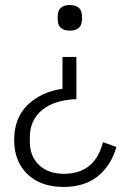

<svg xmlns="http://www.w3.org/2000/svg" viewBox="-20 -541 503 759"><path d="M231 198Q141 198 88.5 147.5Q36 97 36 13Q36 -75 89.5 -126.5Q143 -178 227 -190V-316H282V-149Q195 -146 146.5 -106Q98 -66 98 1V20Q98 77 134.5 111.5Q171 146 233 146Q355 146 387 21L440 40Q420 112 367.5 155Q315 198 231 198ZM208 -465V-476Q208 -521 256 -521Q304 -521 304 -476V-465Q304 -420 256 -420Q208 -420 208 -465Z"/></svg>

Font: IBM Plex Sans Light
Style: Regular
Weight: 300
Designer: Mike Abbink, Paul van der Laan, Pieter van Rosmalen
Foundry: Bold Monday
Version: Version 3.0